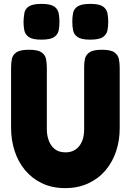

<svg xmlns="http://www.w3.org/2000/svg" viewBox="-20 -948 672 988"><path d="M315 20Q248 20 196 -5Q144 -30 108.5 -73Q73 -116 55 -172Q37 -228 37 -290V-600Q37 -623 41 -644Q45 -665 64 -678.5Q83 -692 129 -692Q175 -692 194 -678.5Q213 -665 217 -644Q221 -623 221 -599V-281Q221 -253 230.5 -226Q240 -199 261 -181.5Q282 -164 318 -164Q347 -164 368.5 -178.5Q390 -193 401.5 -219.5Q413 -246 413 -282V-605Q413 -627 417.5 -646.5Q422 -666 441 -679Q460 -692 505 -692Q551 -692 569.5 -678Q588 -664 592 -643Q596 -622 596 -599V-288Q596 -225 577.5 -169.5Q559 -114 523 -71.5Q487 -29 434.5 -4.5Q382 20 315 20ZM444 -744Q398 -744 379 -757.5Q360 -771 356 -792.5Q352 -814 352 -837Q352 -860 356 -881Q360 -902 379.5 -915Q399 -928 445 -928Q491 -928 510 -914.5Q529 -901 533 -879.5Q537 -858 537 -835Q537 -813 533 -792Q529 -771 510 -757.5Q491 -744 444 -744ZM193 -744Q147 -744 128 -757.5Q109 -771 105 -792.5Q101 -814 101 -837Q102 -860 105.5 -881Q109 -902 128.5 -915Q148 -928 194 -928Q240 -928 259 -914.5Q278 -901 282 -879.5Q286 -858 286 -835Q286 -813 282 -792Q278 -771 259 -757.5Q240 -744 193 -744Z"/></svg>

Font: Fredoka SemiCondensed
Style: Bold
Weight: 700
Width: 4
Designer: Ben Nathan
Foundry: Milena B. Brandão, Ben Nathan
Version: Version 2.001